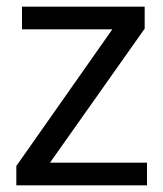

<svg xmlns="http://www.w3.org/2000/svg" viewBox="-20 -556 490 576"><path d="M421 0H29V-58L317 -468H46V-536H414V-470L130 -68H421Z"/></svg>

Font: Advent Sans Logo
Style: Regular
Weight: 400
Designer: Types & Symbols
Foundry: Types & Symbols
Version: Version 1.002